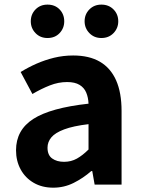

<svg xmlns="http://www.w3.org/2000/svg" viewBox="-20 -820 631 853"><path d="M216.4 13.8Q166.9 13.8 129.6 -7.9Q92.4 -29.5 71.8 -67.2Q51.2 -105 51.2 -152.6Q51.2 -242.2 127.9 -291.6Q204.7 -341 373.3 -359.4Q372.2 -386.8 363.1 -408.6Q354 -430.4 333.4 -442.9Q312.8 -455.5 278.1 -455.5Q239.3 -455.5 201.3 -440.5Q163.3 -425.6 124 -402.4L71.7 -500.1Q105.1 -520.7 142.2 -537.1Q179.3 -553.4 220.3 -563.5Q261.3 -573.5 305.1 -573.5Q376.4 -573.5 424 -545.7Q471.6 -517.8 495.9 -463Q520.1 -408.3 520.1 -327V0H400.4L389.9 -59.9H385.4Q349.3 -28.4 307 -7.3Q264.8 13.8 216.4 13.8ZM264.7 -101.1Q296.1 -101.1 321.6 -115.4Q347.1 -129.7 373.3 -155.8V-268.4Q305.4 -260.3 265.2 -245.2Q225 -230.1 208.1 -209.7Q191.1 -189.3 191.1 -163.8Q191.1 -130.8 211.7 -116Q232.3 -101.1 264.7 -101.1ZM191 -651.1Q158.8 -651.1 137.8 -672.9Q116.8 -694.7 116.8 -725.3Q116.8 -756.7 137.8 -778.1Q158.8 -799.5 191 -799.5Q224.2 -799.5 244.8 -778.1Q265.4 -756.7 265.4 -725.3Q265.4 -694.7 244.8 -672.9Q224.2 -651.1 191 -651.1ZM430.4 -651.1Q398.2 -651.1 377.1 -672.9Q355.9 -694.7 355.9 -725.3Q355.9 -756.7 377.1 -778.1Q398.2 -799.5 430.4 -799.5Q463.3 -799.5 484.3 -778.1Q505.4 -756.7 505.4 -725.3Q505.4 -694.7 484.3 -672.9Q463.3 -651.1 430.4 -651.1Z"/></svg>

Font: Noto Sans JP
Style: Regular
Weight: 100
Designer: Ryoko NISHIZUKA 西塚涼子 (kana, bopomofo & ideographs); Paul D. Hunt (Latin, Greek & Cyrillic); Sandoll Communications 산돌커뮤니
Foundry: Adobe
Version: Version 2.004;hotconv 1.0.118;makeotfexe 2.5.65603